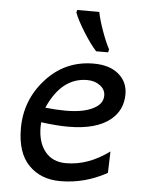

<svg xmlns="http://www.w3.org/2000/svg" viewBox="-54 -800 668 857"><g transform="rotate(5 280.0 -371.0)"><path d="M245.1 -302.7Q325.7 -302.7 370.1 -326.7Q410.6 -348.1 410.6 -384.8Q410.6 -411.6 387 -429.4Q363.3 -447.3 329.1 -447.3Q214.4 -447.3 153.3 -308.1Q201.7 -302.7 245.1 -302.7ZM248 12.7Q160.6 12.7 106.7 -42.2Q52.7 -97.2 52.7 -207Q52.7 -334 138.4 -428.5Q224.1 -522.9 351.6 -522.9Q422.9 -522.9 463.6 -488.5Q504.4 -454.1 504.4 -398.9Q504.4 -327.6 450.7 -283.7Q387.7 -232.4 262.2 -232.4Q209.5 -232.4 140.6 -241.7Q139.6 -231.4 139.6 -221.7Q139.6 -152.8 171.4 -112.3Q204.6 -69.3 266.6 -69.3Q365.7 -69.3 460 -138.7L457 -42.5Q357.9 12.7 248 12.7ZM411.1 -578.6H357.4Q331.5 -606.4 299.1 -658.2Q266.6 -710 254.4 -743.7L256.8 -754.9H356Q363.3 -717.8 380.9 -669.2Q398.4 -620.6 414.1 -592.3Z"/></g></svg>

Font: Cadman
Style: Italic
Weight: 400
Italic angle: -12°
Designer: Paul James MIller
Foundry: High-Logic / Made with FontCreator
Version: Version 2.114;March 28, 2021;FontCreator 13.0.0.2683 64-bit